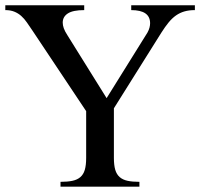

<svg xmlns="http://www.w3.org/2000/svg" viewBox="-36 -700 751 720"><path d="M279.8 -680.2V-662.1Q237.8 -662.1 218.5 -649.7Q199.2 -637.2 199.2 -615.2Q199.2 -605.5 203.1 -594.2Q207 -583 216.8 -567.9L363.8 -332L517.1 -578.1Q522.5 -587.9 524.7 -596.7Q526.9 -605.5 526.9 -612.8Q526.9 -662.1 456.1 -662.1V-680.2H694.8V-662.1Q672.9 -662.1 655.8 -657.2Q638.7 -652.3 624 -642.1Q609.4 -631.8 596.2 -615.7Q583 -599.6 568.8 -577.1L391.1 -293.9V-107.9Q391.1 -80.6 396.2 -63.2Q401.4 -45.9 412.8 -35.9Q424.3 -25.9 442.4 -22Q460.4 -18.1 486.8 -18.1V0H190.9V-18.1Q217.3 -18.1 235.6 -22Q253.9 -25.9 265.4 -35.9Q276.9 -45.9 282 -63.2Q287.1 -80.6 287.1 -107.9V-283.2L85.9 -585Q74.7 -601.6 64.9 -615.7Q55.2 -629.9 43.7 -640.1Q32.2 -650.4 17.8 -656.2Q3.4 -662.1 -16.1 -662.1V-680.2Z"/></svg>

Font: YBG Bobotsari
Style: Regular
Weight: 400
Designer: R.S. Wihananto
Foundry: R.S. Wihananto
Version: Version 2.0.1